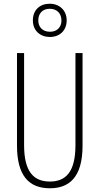

<svg xmlns="http://www.w3.org/2000/svg" viewBox="-20 -998 533 1028"><path d="M247 -800C300 -800 337 -835 337 -889C337 -943 298 -978 246 -978C194 -978 156 -945 156 -889C156 -833 196 -800 247 -800ZM248 -828C206 -828 185 -855 185 -889C185 -925 207 -951 246 -951C285 -951 309 -926 309 -888C309 -852 285 -828 248 -828ZM422 -218V-714H384V-221C384 -73 329 -26 247 -26C160 -26 109 -79 109 -221V-714H71V-218C71 -60 133 10 247 10C348 10 422 -46 422 -218Z"/></svg>

Font: Noto Sans Thai Looped ExtraCondensed ExtraLight
Style: Regular
Weight: 200
Width: 2
Designer: Sasikarn Vongin, Ben Mitchell
Foundry: The Fontpad Ltd
Version: Version 1.001